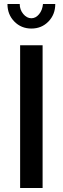

<svg xmlns="http://www.w3.org/2000/svg" viewBox="-20 -935 312 955"><path d="M193.8 -915H254.9Q254.9 -862.8 220.9 -827.9Q187 -793 136.2 -793Q85.4 -793 51.3 -827.9Q17.1 -862.8 17.1 -915H78.1Q78.1 -886.7 95.7 -865.5Q113.3 -844.2 136.2 -844.2Q157.7 -844.2 174.3 -864.3Q190.9 -884.3 193.8 -915ZM80.1 0V-710H191.9V0Z"/></svg>

Font: Rawline SemiBold
Style: Regular
Weight: 600
Designer: Matt McInerney, Pablo Impallari, Rodrigo Fuenzalida
Foundry: Matt McInerney, Pablo Impallari, Rodrigo Fuenzalida
Version: Version 4.020;PS 004.020;hotconv 1.0.88;makeotf.lib2.5.64775